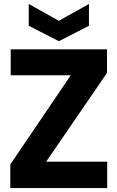

<svg xmlns="http://www.w3.org/2000/svg" viewBox="-20 -949 593 969"><path d="M32 0V-119L337 -569H34V-700H520V-581L213 -133H521V0ZM277 -741 125 -819V-929L277 -844L429 -929V-819Z"/></svg>

Font: Rethink Sans ExtraBold
Style: Regular
Weight: 800
Designer: The Rethink Sans project authors (Hans Thiessen). DM Sans designed by Colophon Foundry.
Foundry: Rethink Communications LLC
Version: Version 1.001